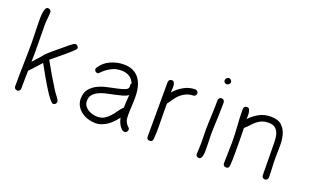

<svg xmlns="http://www.w3.org/2000/svg" viewBox="-81 -1115 2461 1523"><g transform="rotate(20 1149.5 -353.5)"><path d="M442 -498Q442 -493 430.5 -481Q419 -469 401 -453Q383 -437 361.5 -419Q340 -401 320 -384.5Q300 -368 284 -355Q268 -342 262 -336Q321 -229 384 -129Q395 -111 408 -94.5Q421 -78 432 -60Q437 -52 437 -45Q437 -34 429 -26Q421 -18 410 -18Q401 -18 385.5 -35.5Q370 -53 351.5 -80.5Q333 -108 313 -141.5Q293 -175 275.5 -206Q258 -237 244.5 -261.5Q231 -286 225 -296Q202 -271 180 -246Q158 -221 134 -197Q133 -159 132.5 -121.5Q132 -84 132 -46Q132 -35 124.5 -27.5Q117 -20 106 -20Q95 -20 87.5 -27.5Q80 -35 80 -46Q80 -142 82.5 -235.5Q85 -329 85 -425Q85 -467 83 -505.5Q81 -544 81 -586V-618Q81 -640 83.5 -662.5Q86 -685 93 -701.5Q100 -718 114 -718Q124 -718 132.5 -711.5Q141 -705 141 -694Q141 -667 137.5 -639.5Q134 -612 134 -584Q134 -506 135.5 -428.5Q137 -351 135 -273L203 -349Q203 -352 212.5 -362Q222 -372 234.5 -383Q247 -394 258.5 -404Q270 -414 274 -417L345 -476Q350 -480 359 -488Q368 -496 378.5 -504Q389 -512 399 -518.5Q409 -525 415 -525Q426 -525 434 -517Q442 -509 442 -498Z M1044 -31Q1044 -20 1036.5 -11.5Q1029 -3 1018 -3Q1005 -3 993 -14Q981 -25 972 -40.5Q963 -56 957.5 -72Q952 -88 951 -99Q935 -78 916.5 -58Q898 -38 876 -23Q854 -8 829 1.5Q804 11 776 11Q745 11 714 1.5Q683 -8 658 -26.5Q633 -45 617.5 -71.5Q602 -98 602 -132Q602 -183 627 -214Q652 -245 689.5 -263Q727 -281 770 -290Q813 -299 850 -307Q887 -315 911.5 -325Q936 -335 935 -356Q935 -360 934.5 -363Q934 -366 934 -369Q934 -378 940 -384Q924 -420 896.5 -436Q869 -452 831 -452Q789 -452 759.5 -438.5Q730 -425 709.5 -409.5Q689 -394 677 -380.5Q665 -367 658 -367Q647 -367 639 -374.5Q631 -382 631 -393Q631 -400 637 -408Q668 -456 721.5 -480Q775 -504 832 -504Q880 -504 913.5 -487Q947 -470 967 -440.5Q987 -411 996 -372.5Q1005 -334 1005 -291Q1005 -253 1002.5 -214.5Q1000 -176 1000 -137Q1000 -105 1007 -88Q1014 -71 1022 -61.5Q1030 -52 1037 -46Q1044 -40 1044 -31ZM954 -290Q934 -276 904.5 -268Q875 -260 841.5 -253Q808 -246 774.5 -238.5Q741 -231 714.5 -218Q688 -205 671 -185Q654 -165 654 -133Q654 -110 665 -93Q676 -76 693 -65Q710 -54 731.5 -48Q753 -42 773 -42Q807 -42 831.5 -56.5Q856 -71 875 -92.5Q894 -114 911 -138.5Q928 -163 948 -183Q948 -210 950 -236.5Q952 -263 954 -290Z M1457 -486Q1457 -475 1449.5 -467.5Q1442 -460 1431 -460Q1405 -460 1380.5 -450.5Q1356 -441 1335 -424Q1320 -412 1308 -397.5Q1296 -383 1286.5 -369.5Q1277 -356 1270 -345Q1263 -334 1258 -330V-264Q1258 -206 1259.5 -146.5Q1261 -87 1256 -29Q1254 -5 1229 -5Q1204 -5 1204 -31L1205 -491Q1205 -502 1212.5 -509.5Q1220 -517 1231 -517Q1246 -517 1252 -505.5Q1258 -494 1259 -478.5Q1260 -463 1258.5 -447Q1257 -431 1257 -422Q1289 -460 1334.5 -486Q1380 -512 1431 -512Q1442 -512 1449.5 -504.5Q1457 -497 1457 -486Z M1678 -662Q1678 -651 1669 -643Q1660 -635 1649 -635Q1639 -635 1632 -642Q1625 -649 1625 -659Q1625 -670 1633 -679Q1641 -688 1652 -688Q1661 -688 1669.5 -679.5Q1678 -671 1678 -662ZM1678 -491Q1678 -431 1675.5 -370.5Q1673 -310 1671 -250Q1670 -218 1671.5 -186Q1673 -154 1673 -122Q1673 -112 1673.5 -93.5Q1674 -75 1672 -56.5Q1670 -38 1663.5 -24Q1657 -10 1644 -10Q1634 -10 1625.5 -16Q1617 -22 1617 -33Q1617 -56 1619 -78.5Q1621 -101 1621 -124Q1621 -155 1620 -185.5Q1619 -216 1619 -247Q1619 -276 1620.5 -305Q1622 -334 1623 -363Q1626 -427 1626 -491Q1626 -502 1633.5 -509.5Q1641 -517 1652 -517Q1663 -517 1670.5 -509.5Q1678 -502 1678 -491Z M2219 -55Q2219 -44 2211.5 -36.5Q2204 -29 2193 -29Q2182 -29 2174.5 -36.5Q2167 -44 2167 -55Q2167 -121 2165.5 -185Q2164 -249 2164 -315Q2164 -341 2161.5 -367.5Q2159 -394 2149.5 -415Q2140 -436 2121 -449Q2102 -462 2069 -462Q2036 -462 2013 -452.5Q1990 -443 1972 -428Q1954 -413 1937 -394Q1920 -375 1898 -356Q1899 -326 1899.5 -296Q1900 -266 1900 -236Q1900 -187 1900.5 -136.5Q1901 -86 1897 -37Q1895 -13 1871 -13Q1859 -13 1852 -20.5Q1845 -28 1845 -39Q1845 -84 1847 -127Q1849 -170 1849 -215Q1849 -285 1843.5 -354.5Q1838 -424 1838 -494Q1838 -506 1845.5 -513.5Q1853 -521 1866 -521Q1879 -521 1885 -510Q1891 -499 1893 -484Q1895 -469 1894.5 -454Q1894 -439 1894 -430Q1929 -467 1972 -490.5Q2015 -514 2067 -514Q2132 -514 2163 -484.5Q2194 -455 2205.5 -410Q2217 -365 2215.5 -313Q2214 -261 2214 -216Q2214 -174 2216.5 -135.5Q2219 -97 2219 -55Z"/></g></svg>

Font: Wynona
Style: Regular
Weight: 400
Italic angle: -12°
Designer: Kanati
Foundry: Kanati and Michael Everson
Version: Version 2.000